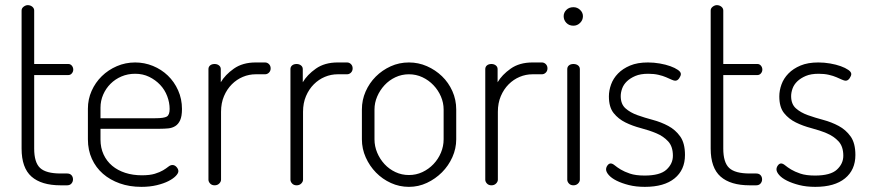

<svg xmlns="http://www.w3.org/2000/svg" viewBox="-20 -721 3384 747"><path d="M113 -143Q113 -89 136 -67.5Q159 -46 216 -46H241Q252 -46 258 -39.5Q264 -33 264 -23Q264 -14 258 -7Q252 0 241 0H216Q141 0 102.5 -34Q64 -68 64 -143V-680Q64 -689 72 -695Q80 -701 88 -701Q98 -701 105.5 -695Q113 -689 113 -680V-472H246Q254 -472 259.5 -465.5Q265 -459 265 -450Q265 -442 259.5 -435.5Q254 -429 246 -429H113Z M506 -478Q542 -478 575 -464.5Q608 -451 633 -427Q658 -403 673 -369.5Q688 -336 688 -297Q688 -269 681 -253.5Q674 -238 662 -230.5Q650 -223 634.5 -221.5Q619 -220 603 -220H371V-178Q371 -146 383 -120Q395 -94 416.5 -76Q438 -58 467.5 -48.5Q497 -39 532 -39Q563 -39 582.5 -45Q602 -51 614.5 -58.5Q627 -66 635 -72.5Q643 -79 651 -79Q660 -79 667 -71Q674 -63 674 -55Q674 -47 664 -36.5Q654 -26 635.5 -16.5Q617 -7 590 -0.5Q563 6 530 6Q484 6 446 -7.5Q408 -21 380.5 -45Q353 -69 337.5 -103Q322 -137 322 -179V-298Q322 -335 336.5 -367.5Q351 -400 376 -424.5Q401 -449 434.5 -463.5Q468 -478 506 -478ZM584 -261Q618 -261 629 -267.5Q640 -274 640 -297Q640 -322 630.5 -347Q621 -372 603 -391Q585 -410 560.5 -422Q536 -434 506 -434Q477 -434 452.5 -423.5Q428 -413 410 -395Q392 -377 381.5 -353Q371 -329 371 -302V-261Z M975 -432Q949 -432 925 -422Q901 -412 882 -393Q863 -374 851.5 -347Q840 -320 840 -286V-22Q840 -14 833 -7Q826 0 815 0Q804 0 797.5 -7Q791 -14 791 -22V-452Q791 -461 797.5 -466.5Q804 -472 815 -472Q825 -472 832 -466.5Q839 -461 839 -452V-401Q856 -430 890 -454Q924 -478 975 -478H1011Q1020 -478 1026.5 -471.5Q1033 -465 1033 -455Q1033 -445 1026.5 -438.5Q1020 -432 1011 -432Z M1294 -432Q1268 -432 1244 -422Q1220 -412 1201 -393Q1182 -374 1170.5 -347Q1159 -320 1159 -286V-22Q1159 -14 1152 -7Q1145 0 1134 0Q1123 0 1116.5 -7Q1110 -14 1110 -22V-452Q1110 -461 1116.5 -466.5Q1123 -472 1134 -472Q1144 -472 1151 -466.5Q1158 -461 1158 -452V-401Q1175 -430 1209 -454Q1243 -478 1294 -478H1330Q1339 -478 1345.5 -471.5Q1352 -465 1352 -455Q1352 -445 1345.5 -438.5Q1339 -432 1330 -432Z M1571 -478Q1608 -478 1641 -463.5Q1674 -449 1699.5 -424.5Q1725 -400 1740 -366.5Q1755 -333 1755 -295V-179Q1755 -143 1740 -109.5Q1725 -76 1699.5 -50.5Q1674 -25 1641 -9.5Q1608 6 1571 6Q1534 6 1501 -9Q1468 -24 1443 -49.5Q1418 -75 1403 -108.5Q1388 -142 1388 -179V-295Q1388 -332 1402.5 -365Q1417 -398 1442 -423Q1467 -448 1500 -463Q1533 -478 1571 -478ZM1706 -295Q1706 -321 1695.5 -345.5Q1685 -370 1666.5 -389.5Q1648 -409 1623.5 -420.5Q1599 -432 1571 -432Q1543 -432 1518.5 -420.5Q1494 -409 1476 -389.5Q1458 -370 1447.5 -345.5Q1437 -321 1437 -295V-179Q1437 -152 1447.5 -127Q1458 -102 1476 -82.5Q1494 -63 1518.5 -51.5Q1543 -40 1571 -40Q1599 -40 1623.5 -51.5Q1648 -63 1666.5 -82.5Q1685 -102 1695.5 -127Q1706 -152 1706 -179Z M2052 -432Q2026 -432 2002 -422Q1978 -412 1959 -393Q1940 -374 1928.5 -347Q1917 -320 1917 -286V-22Q1917 -14 1910 -7Q1903 0 1892 0Q1881 0 1874.5 -7Q1868 -14 1868 -22V-452Q1868 -461 1874.5 -466.5Q1881 -472 1892 -472Q1902 -472 1909 -466.5Q1916 -461 1916 -452V-401Q1933 -430 1967 -454Q2001 -478 2052 -478H2088Q2097 -478 2103.5 -471.5Q2110 -465 2110 -455Q2110 -445 2103.5 -438.5Q2097 -432 2088 -432Z M2211 -472Q2222 -472 2229 -466.5Q2236 -461 2236 -452V-22Q2236 -14 2229 -7Q2222 0 2211 0Q2200 0 2193.5 -7Q2187 -14 2187 -22V-452Q2187 -461 2193.5 -466.5Q2200 -472 2211 -472ZM2211 -693Q2226 -693 2237 -682.5Q2248 -672 2248 -658Q2248 -643 2237 -632Q2226 -621 2211 -621Q2194 -621 2183.5 -632Q2173 -643 2173 -658Q2173 -672 2183.5 -682.5Q2194 -693 2211 -693Z M2488 -38Q2548 -38 2573 -61Q2598 -84 2598 -115Q2598 -151 2579.5 -171Q2561 -191 2533.5 -202.5Q2506 -214 2473.5 -222.5Q2441 -231 2413.5 -244.5Q2386 -258 2367.5 -281Q2349 -304 2349 -346Q2349 -369 2357.5 -392.5Q2366 -416 2384.5 -435Q2403 -454 2431.5 -466Q2460 -478 2501 -478Q2524 -478 2547 -474Q2570 -470 2588 -463.5Q2606 -457 2617.5 -449Q2629 -441 2629 -433Q2629 -426 2622.5 -416.5Q2616 -407 2607 -407Q2602 -407 2593 -411Q2584 -415 2571.5 -420.5Q2559 -426 2541.5 -430Q2524 -434 2502 -434Q2472 -434 2452 -425.5Q2432 -417 2419 -404.5Q2406 -392 2400.5 -376.5Q2395 -361 2395 -347Q2395 -316 2413.5 -299.5Q2432 -283 2460 -273Q2488 -263 2520 -254.5Q2552 -246 2580 -231Q2608 -216 2626.5 -190Q2645 -164 2645 -118Q2645 -60 2604.5 -27Q2564 6 2489 6Q2454 6 2426.5 -1Q2399 -8 2379 -18Q2359 -28 2348.5 -40Q2338 -52 2338 -62Q2338 -70 2343.5 -77.5Q2349 -85 2356 -85Q2363 -85 2372 -77.5Q2381 -70 2395 -61.5Q2409 -53 2431 -45.5Q2453 -38 2488 -38Z M2794 -143Q2794 -89 2817 -67.5Q2840 -46 2897 -46H2922Q2933 -46 2939 -39.5Q2945 -33 2945 -23Q2945 -14 2939 -7Q2933 0 2922 0H2897Q2822 0 2783.5 -34Q2745 -68 2745 -143V-680Q2745 -689 2753 -695Q2761 -701 2769 -701Q2779 -701 2786.5 -695Q2794 -689 2794 -680V-472H2927Q2935 -472 2940.5 -465.5Q2946 -459 2946 -450Q2946 -442 2940.5 -435.5Q2935 -429 2927 -429H2794Z M3151 -38Q3211 -38 3236 -61Q3261 -84 3261 -115Q3261 -151 3242.5 -171Q3224 -191 3196.5 -202.5Q3169 -214 3136.5 -222.5Q3104 -231 3076.5 -244.5Q3049 -258 3030.5 -281Q3012 -304 3012 -346Q3012 -369 3020.5 -392.5Q3029 -416 3047.5 -435Q3066 -454 3094.5 -466Q3123 -478 3164 -478Q3187 -478 3210 -474Q3233 -470 3251 -463.5Q3269 -457 3280.5 -449Q3292 -441 3292 -433Q3292 -426 3285.5 -416.5Q3279 -407 3270 -407Q3265 -407 3256 -411Q3247 -415 3234.5 -420.5Q3222 -426 3204.5 -430Q3187 -434 3165 -434Q3135 -434 3115 -425.5Q3095 -417 3082 -404.5Q3069 -392 3063.5 -376.5Q3058 -361 3058 -347Q3058 -316 3076.5 -299.5Q3095 -283 3123 -273Q3151 -263 3183 -254.5Q3215 -246 3243 -231Q3271 -216 3289.5 -190Q3308 -164 3308 -118Q3308 -60 3267.5 -27Q3227 6 3152 6Q3117 6 3089.5 -1Q3062 -8 3042 -18Q3022 -28 3011.5 -40Q3001 -52 3001 -62Q3001 -70 3006.5 -77.5Q3012 -85 3019 -85Q3026 -85 3035 -77.5Q3044 -70 3058 -61.5Q3072 -53 3094 -45.5Q3116 -38 3151 -38Z"/></svg>

Font: AkaAcidDosis
Style: Light
Weight: 300
Designer: Edgar Tolentino, Pablo Impallari, Igino Marini, Aka-Acid
Foundry: Edgar Tolentino, Pablo Impallari, Igino Marini, Aka-Acid
Version: Version 1.007